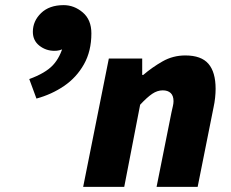

<svg xmlns="http://www.w3.org/2000/svg" viewBox="-20 -728 898 748"><path d="M122 -344 94 -420Q157 -443 186 -474Q215 -505 228 -556Q230 -562 230 -566Q230 -570 230 -576L252 -556Q241 -546 226.5 -538Q212 -530 192 -530Q159 -530 133.5 -550Q108 -570 108 -604Q108 -646 140 -677Q172 -708 228 -708Q269 -708 302.5 -679.5Q336 -651 336 -598Q336 -529 307 -477.5Q278 -426 229.5 -393Q181 -360 122 -344ZM304 0 404 -500H534V-436H538Q573 -466 613.5 -489Q654 -512 702 -512Q764 -512 792 -479.5Q820 -447 820 -382Q820 -366 818 -347Q816 -328 812 -310L750 0H590L648 -290Q651 -304 653.5 -314.5Q656 -325 656 -334Q656 -355 645 -365.5Q634 -376 614 -376Q593 -376 573 -362.5Q553 -349 526 -320L464 0Z"/></svg>

Font: Source Sans 3 ExtraLight Black
Style: Italic
Weight: 900
Italic angle: -11°
Version: Version 3.052;hotconv 1.1.0;makeotfexe 2.6.0